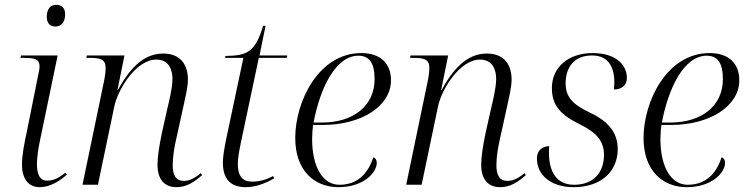

<svg xmlns="http://www.w3.org/2000/svg" viewBox="-20 -766 3099 796"><path d="M210 -656C229 -656 250 -668 250 -707C250 -735 234 -746 213 -746C189 -746 174 -729 174 -696C174 -668 189 -656 210 -656ZM145 10C187 10 229 -16 257 -42L251 -50C226 -30 204 -17 175 -17C148 -17 133 -38 133 -87C133 -109 139 -152 144 -175L219 -536H67L65 -526H82C125 -526 144 -520 144 -491C144 -484 143 -477 141 -468L90 -214C82 -178 71 -123 71 -84C71 -30 94 10 145 10Z M712 10C753 10 785 -11 818 -40L812 -48C784 -24 762 -16 742 -16C709 -16 696 -40 696 -81C696 -117 703 -158 712 -196L741 -328C748 -361 759 -403 759 -437C759 -494 731 -544 657 -544C584 -544 525 -496 469 -393H467L496 -536H340L338 -526H352C397 -526 418 -520 418 -484C418 -473 416 -453 413 -438L322 0H386L454 -325C469 -397 545 -519 628 -519C684 -519 695 -471 695 -439C695 -401 680 -342 675 -321L651 -214C640 -160 633 -117 633 -83C633 -24 660 10 712 10Z M999 10C1038 10 1080 -5 1117 -27L1112 -36C1086 -22 1057 -13 1026 -13C985 -13 966 -36 966 -86C966 -107 970 -135 981 -186L1053 -526H1169L1171 -536H1056L1081 -659H1071C1038 -553 1009 -535 915 -534L913 -526H989L918 -191C909 -146 904 -115 904 -92C904 -28 932 10 999 10Z M1383 10C1487 10 1542 -50 1542 -91C1542 -103 1536 -111 1528 -114C1506 -49 1465 0 1387 0C1319 0 1274 -72 1274 -190C1274 -207 1276 -235 1278 -248H1319C1478 -248 1601 -326 1601 -433C1601 -504 1556 -546 1478 -546C1300 -546 1204 -344 1204 -194C1204 -59 1283 10 1383 10ZM1315 -258H1280C1307 -400 1371 -535 1466 -535C1511 -535 1533 -505 1533 -438C1533 -328 1446 -258 1315 -258Z M2054 10C2095 10 2127 -11 2160 -40L2154 -48C2126 -24 2104 -16 2084 -16C2051 -16 2038 -40 2038 -81C2038 -117 2045 -158 2054 -196L2083 -328C2090 -361 2101 -403 2101 -437C2101 -494 2073 -544 1999 -544C1926 -544 1867 -496 1811 -393H1809L1838 -536H1682L1680 -526H1694C1739 -526 1760 -520 1760 -484C1760 -473 1758 -453 1755 -438L1664 0H1728L1796 -325C1811 -397 1887 -519 1970 -519C2026 -519 2037 -471 2037 -439C2037 -401 2022 -342 2017 -321L1993 -214C1982 -160 1975 -117 1975 -83C1975 -24 2002 10 2054 10Z M2358 10C2475 10 2541 -58 2541 -148C2541 -221 2496 -266 2424 -300C2357 -332 2325 -362 2325 -420C2325 -489 2362 -536 2434 -536C2502 -536 2527 -489 2527 -423C2527 -414 2526 -404 2525 -395C2557 -395 2579 -412 2579 -443C2579 -494 2537 -546 2437 -546C2336 -546 2268 -487 2268 -401C2268 -326 2308 -288 2383 -251C2453 -217 2484 -181 2484 -124C2484 -47 2437 0 2360 0C2288 0 2256 -54 2256 -131C2256 -140 2256 -150 2257 -160C2235 -160 2206 -148 2206 -108C2206 -43 2261 10 2358 10Z M2827 10C2931 10 2986 -50 2986 -91C2986 -103 2980 -111 2972 -114C2950 -49 2909 0 2831 0C2763 0 2718 -72 2718 -190C2718 -207 2720 -235 2722 -248H2763C2922 -248 3045 -326 3045 -433C3045 -504 3000 -546 2922 -546C2744 -546 2648 -344 2648 -194C2648 -59 2727 10 2827 10ZM2759 -258H2724C2751 -400 2815 -535 2910 -535C2955 -535 2977 -505 2977 -438C2977 -328 2890 -258 2759 -258Z"/></svg>

Font: Noto Serif Display Light
Style: Italic
Weight: 300
Italic angle: -12°
Designer: Monotype Design Team
Foundry: Monotype Imaging Inc.
Version: Version 2.009